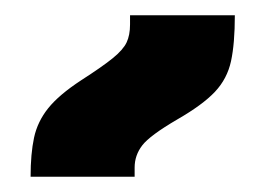

<svg xmlns="http://www.w3.org/2000/svg" viewBox="-20 -834 346 251"><path d="M20 -603Q20 -633 24.5 -654Q29 -675 43 -692.5Q57 -710 86 -729Q114 -747 127.5 -758Q141 -769 145.5 -778.5Q150 -788 150 -802V-814H287Q287 -777 282 -754Q277 -731 261 -714Q245 -697 212 -678Q176 -657 166 -644Q156 -631 156 -615V-603Z"/></svg>

Font: Noto Sans Armenian ExtraBold
Style: Regular
Weight: 800
Version: Version 2.007